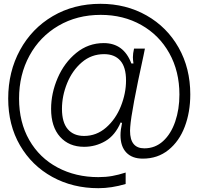

<svg xmlns="http://www.w3.org/2000/svg" viewBox="-20 -796 1040 1007"><path d="M23 -279Q23 -420 85 -533.5Q147 -647 257 -711.5Q367 -776 507 -776Q641 -776 748.5 -715Q856 -654 917 -546Q978 -438 978 -301Q978 -208 949 -131.5Q920 -55 863.5 -9.5Q807 36 729 36Q673 36 642.5 4Q612 -28 612 -87Q612 -114 620 -151L613 -154Q584 -86 532.5 -56Q481 -26 421 -26Q342 -26 295 -78.5Q248 -131 248 -225Q248 -307 282.5 -387Q317 -467 380 -518.5Q443 -570 524 -570Q629 -570 669 -463H680Q677 -483 677 -496Q677 -515 683 -541H740L733 -506Q669 -214 663 -130L662 -110Q662 -18 737 -18Q794 -18 835.5 -56Q877 -94 899 -158.5Q921 -223 921 -300Q921 -422 868 -517Q815 -612 721 -665Q627 -718 508 -718Q384 -718 286.5 -661Q189 -604 134.5 -504Q80 -404 80 -279Q80 -155 133.5 -61.5Q187 32 282 82.5Q377 133 496 133Q535 133 568.5 127Q602 121 639 109V169Q565 191 496 191Q362 191 254.5 132Q147 73 85 -33.5Q23 -140 23 -279ZM641 -374Q641 -444 611 -478Q581 -512 526 -512Q459 -512 409 -469Q359 -426 332 -359.5Q305 -293 305 -225Q305 -154 335.5 -118.5Q366 -83 421 -83Q486 -83 536.5 -127Q587 -171 614 -239Q641 -307 641 -374Z"/></svg>

Font: Open Sauce Sans Light
Style: Regular
Weight: 300
Designer: Alfredo Marco Pradil
Foundry: Creative Sauce Fz LLC
Version: Version 1.477